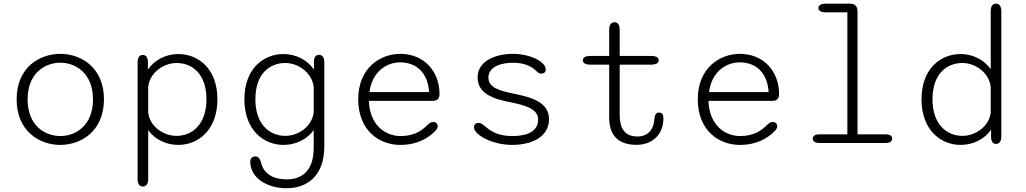

<svg xmlns="http://www.w3.org/2000/svg" viewBox="-20 -782 5611 1050"><path d="M310 10.5C423 10.5 548.5 -64 548.5 -239C548.5 -413.5 423 -487.5 310 -487.5C196 -487.5 71 -413.5 71 -239C71 -64 196 10.5 310 10.5ZM310 -38C228.5 -38 131 -92 131 -239C131 -384 228.5 -439 310 -439C391 -439 488.5 -384 488.5 -239C488.5 -92 391 -38 310 -38Z M732.5 -440.5V197C732.5 223.5 742.5 238 761 238C779.5 238 790.5 223.5 790.5 197V-70.5C825 -21 887 10.5 955 10.5C1064 10.5 1169 -71 1169 -239C1169 -407 1064 -486.5 955 -486.5C886 -486.5 823.5 -453 789 -401.5L788.5 -449.5C787 -470.5 776.5 -481.5 761 -481.5C742.5 -481.5 732.5 -467 732.5 -440.5ZM790.5 -166.5V-305.5C797 -382.5 873 -437.5 945 -437.5C1032 -437.5 1109 -377.5 1109 -239C1109 -103 1032 -39 945 -39C873 -39 799 -90.5 790.5 -166.5Z M1546.5 247.5C1660.5 247.5 1753.5 179.5 1753.5 19V-442.5C1753.5 -468 1743 -482 1724.5 -482C1709 -482 1699 -471.5 1697 -451.5L1696.5 -401.5C1662 -453 1599.5 -486.5 1530.5 -486.5C1421.5 -486.5 1316.5 -407 1316.5 -239C1316.5 -71 1421.5 10.5 1530.5 10.5C1598.5 10.5 1660.5 -21 1695.5 -70.5V27.5C1695.5 154.5 1628.5 199 1548 199C1477.5 199 1420.5 170.5 1407 104C1401.5 87.5 1394 73.5 1376.5 73.5C1359.5 73.5 1348.5 83.5 1348.5 102C1348.5 192 1442.5 247.5 1546.5 247.5ZM1540.5 -39C1453.5 -39 1376.5 -103 1376.5 -239C1376.5 -377.5 1453.5 -437.5 1540.5 -437.5C1613 -437.5 1688.5 -382 1695.5 -305V-167C1686.5 -91 1612.5 -39 1540.5 -39Z M2169 10.5C2263.5 10.5 2322 -28 2356.5 -62C2367.5 -72 2373.5 -81.5 2373.5 -92C2373.5 -106 2363 -115 2349.5 -115C2337.5 -115 2328.5 -109 2318 -99C2290.5 -71 2248.5 -38 2171 -38C2083.5 -38 2001 -102 1997.5 -230.5H2346C2371.5 -230.5 2383.5 -242.5 2383.5 -268C2383.5 -393.5 2297.5 -487.5 2169.5 -487.5C2059.5 -487.5 1939 -411 1939 -239C1939 -69 2053 10.5 2169 10.5ZM2326.5 -278.5H2000.5C2014.5 -390 2094.5 -441 2168 -441C2262 -441 2320.5 -378.5 2326.5 -278.5Z M2781 10.5C2890.5 10.5 2982.5 -35 2982.5 -130.5C2982.5 -221.5 2889 -250 2792.5 -269C2711 -286 2651 -302.5 2651 -358C2651 -422 2731 -439 2784.5 -439C2857.5 -439 2894 -412.5 2912.5 -394C2924 -383 2930 -379.5 2941 -379.5C2955 -379.5 2964.5 -388 2964.5 -402C2964.5 -444.5 2879.5 -487.5 2784 -487.5C2690.5 -487.5 2592 -449 2592 -359C2592 -268.5 2680 -240.5 2773 -222.5C2855.5 -206 2923 -185 2923 -129C2923 -64.5 2866 -38 2782 -38C2700 -38 2661.5 -66.5 2630.5 -93C2616.5 -104.5 2608 -110 2597 -110C2582 -110 2572 -100.5 2572 -86C2572 -44.5 2672.5 10.5 2781 10.5Z M3208 -428.5H3311.5V-139.5C3311.5 -25 3378.5 10 3462 10C3545.5 10 3608 -44.5 3608 -134.5C3608 -154.5 3601.5 -166.5 3584.5 -166.5C3568 -166.5 3561.5 -154 3559.5 -138C3556 -69.5 3521 -35.5 3465.5 -35.5C3410.5 -35.5 3369 -64 3369 -154.5V-428.5H3541.5C3568.5 -428.5 3582 -437.5 3582 -452.5C3582 -467.5 3568.5 -476 3541.5 -476H3369V-619.5C3369 -646 3359 -660.5 3340.5 -660.5C3322 -660.5 3311.5 -646 3311.5 -619.5V-476H3208C3181 -476 3167.5 -467.5 3167.5 -452.5C3167.5 -437.5 3181 -428.5 3208 -428.5Z M4026 10.5C4120.5 10.5 4179 -28 4213.5 -62C4224.5 -72 4230.5 -81.5 4230.5 -92C4230.5 -106 4220 -115 4206.5 -115C4194.5 -115 4185.5 -109 4175 -99C4147.5 -71 4105.5 -38 4028 -38C3940.5 -38 3858 -102 3854.5 -230.5H4203C4228.5 -230.5 4240.5 -242.5 4240.5 -268C4240.5 -393.5 4154.5 -487.5 4026.5 -487.5C3916.5 -487.5 3796 -411 3796 -239C3796 -69 3910 10.5 4026 10.5ZM4183.5 -278.5H3857.5C3871.5 -390 3951.5 -441 4025 -441C4119 -441 4177.5 -378.5 4183.5 -278.5Z M4463 0H4821C4847 0 4859 -8.5 4859 -23.5C4859 -39 4847 -47.5 4821 -47.5H4669.5V-721C4669.5 -747.5 4655 -762 4628.5 -762H4497C4470 -762 4455.5 -753 4455.5 -738C4455.5 -723 4470 -714.5 4497 -714.5H4614V-47.5H4463C4437 -47.5 4425 -39 4425 -23.5C4425 -8.5 4437 0 4463 0Z M5427 5C5445.5 5 5456 -9.5 5456 -36.5V-721C5456 -747.5 5445.5 -762 5427 -762C5408.5 -762 5398 -747.5 5398 -721V-403.5C5363.5 -453.5 5301.5 -486.5 5233.5 -486.5C5124.5 -486.5 5019.5 -407 5019.5 -239C5019.5 -71 5124.5 10.5 5233.5 10.5C5302 10.5 5365 -21.5 5400 -72.5V-27C5402.5 -6 5412 5 5427 5ZM5398 -305V-167C5389.5 -91 5315.5 -39 5243.5 -39C5156.5 -39 5079.5 -103 5079.5 -239C5079.5 -377.5 5156.5 -437.5 5243.5 -437.5C5316 -437.5 5391.5 -382 5398 -305Z"/></svg>

Font: RTM Light Light
Style: Regular
Weight: 300
Designer: after Tyler Finck
Foundry: An Endless Supply
Version: Version 1.000;Glyphs 3.2.1 (3258)